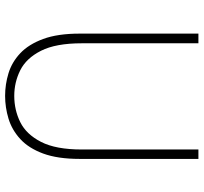

<svg xmlns="http://www.w3.org/2000/svg" viewBox="-42 -724 779 734"><g transform="rotate(90 347.0 -356.5)"><path d="M346 13Q302 13 259.5 0Q217 -13 183 -45Q149 -77 128.5 -132.5Q108 -188 108 -272V-726H145V-280Q145 -181 173.5 -124.5Q202 -68 248 -45Q294 -22 346 -22Q400 -22 446.5 -45Q493 -68 522 -124.5Q551 -181 551 -280V-726H587V-272Q587 -188 566.5 -132.5Q546 -77 511 -45Q476 -13 433 0Q390 13 346 13Z"/></g></svg>

Font: Noto Sans HK Thin
Style: Regular
Weight: 100
Designer: Ryoko NISHIZUKA 西塚涼子 (kana, bopomofo & ideographs); Paul D. Hunt (Latin, Greek & Cyrillic); Sandoll Communications 산돌커뮤니
Foundry: Adobe
Version: Version 2.004-H2;hotconv 1.0.118;makeotfexe 2.5.65603